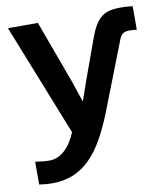

<svg xmlns="http://www.w3.org/2000/svg" viewBox="-80 -567 724 839"><g transform="rotate(-10 282.0 -147.5)"><path d="M366.2 -54.2Q340.3 10.3 312.3 58.8Q284.2 107.4 250.5 139.9Q216.8 172.4 175.8 188.7Q134.8 205.1 83 205.1Q70.8 205.1 56.4 203.9Q42 202.6 26.9 200.2V99.1Q38.6 101.1 56.2 103Q73.7 105 88.9 105Q109.4 105 127 97.2Q144.5 89.4 159.4 75.4Q174.3 61.5 186.5 42.2Q198.7 22.9 208 0L11.2 -496.1H144L247.1 -214.8L277.8 -124L308.1 -210.9L371.6 -386.2Q383.8 -420.4 396.7 -442.4Q409.7 -464.4 425.8 -477.1Q441.9 -489.7 462.6 -494.6Q483.4 -499.5 510.7 -499.5Q523.9 -499.5 535.2 -499Q546.4 -498.5 564.5 -496.1V-391.6Q554.7 -393.1 546.4 -393.6Q538.1 -394 531.2 -394Q522.9 -394 516.1 -392.6Q509.3 -391.1 503.7 -387.2Q498 -383.3 493.4 -376.5Q488.8 -369.6 484.9 -358.9Z"/></g></svg>

Font: Code New Roman
Style: Bold
Weight: 700
Monospace: yes
Designer: Sam Radian
Foundry: Code New Roman
Version: Version 1.508 October 19, 2014